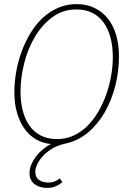

<svg xmlns="http://www.w3.org/2000/svg" viewBox="-20 -692 640 936"><path d="M210 224Q194 224 178.5 220Q163 216 151 207.5Q139 199 131.5 185.5Q124 172 124 152Q124 131 132.5 110.5Q141 90 155 71.5Q169 53 188 37Q207 21 228 10Q192 7 159.5 -10.5Q127 -28 103 -59.5Q79 -91 64.5 -137Q50 -183 50 -242Q50 -291 59 -342Q68 -393 85.5 -440.5Q103 -488 128.5 -530.5Q154 -573 188 -604.5Q222 -636 263.5 -654Q305 -672 354 -672Q403 -672 441.5 -653Q480 -634 506.5 -600.5Q533 -567 546.5 -520Q560 -473 560 -418Q560 -344 542 -273.5Q524 -203 490.5 -144.5Q457 -86 408.5 -45.5Q360 -5 299 8Q261 16 233.5 33Q206 50 188 70Q170 90 161 110Q152 130 152 144Q152 173 170.5 185.5Q189 198 216 198Q233 198 246.5 192.5Q260 187 272 178L284 196Q270 208 252 216Q234 224 210 224ZM258 -14Q302 -14 339.5 -31.5Q377 -49 407 -79Q437 -109 460 -149Q483 -189 498.5 -233Q514 -277 522 -323.5Q530 -370 530 -414Q530 -465 519 -507.5Q508 -550 486 -581Q464 -612 430.5 -629Q397 -646 352 -646Q286 -646 235 -608Q184 -570 149.5 -511.5Q115 -453 97.5 -382Q80 -311 80 -246Q80 -195 91 -152.5Q102 -110 124 -79Q146 -48 179.5 -31Q213 -14 258 -14Z"/></svg>

Font: Source Code Pro ExtraLight
Style: Italic
Weight: 200
Italic angle: -11°
Monospace: yes
Designer: Paul D. Hunt, Teo Tuominen
Foundry: Adobe Systems Incorporated
Version: Version 1.050;PS 1.000;hotconv 16.6.51;makeotf.lib2.5.65220